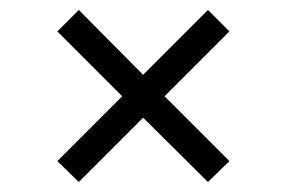

<svg xmlns="http://www.w3.org/2000/svg" viewBox="-20 -516 580 385"><path d="M95 -453 138 -496 267 -366 397 -496 440 -453 310 -323 440 -193 397 -151 267 -280 138 -151 95 -193 225 -323Z"/></svg>

Font: ibm3270
Style: Regular
Weight: 400
Monospace: yes
Version: Version 2.0.3